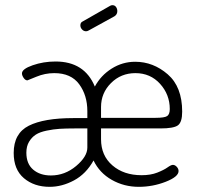

<svg xmlns="http://www.w3.org/2000/svg" viewBox="-20 -717 763 743"><path d="M33 -125Q33 -201 91.5 -230.5Q150 -260 264 -260H318V-287Q318 -348 286.5 -391Q255 -434 190 -434Q154 -434 120.5 -420Q87 -406 86 -406Q78 -406 71.5 -415.5Q65 -425 65 -433Q65 -450 106.5 -464.5Q148 -479 195 -479Q307 -479 347 -382Q370 -425 412 -451.5Q454 -478 503 -478Q573 -478 629 -429.5Q685 -381 685 -285Q685 -244 668.5 -232Q652 -220 601 -220H371V-178Q371 -115 415 -77Q459 -39 528 -39Q563 -39 588.5 -49Q614 -59 628 -69Q642 -79 649 -79Q657 -79 664 -71.5Q671 -64 671 -55Q671 -33 621 -13.5Q571 6 517 6Q460 6 412.5 -21Q365 -48 342 -96Q313 -44 266.5 -19Q220 6 172 6Q112 6 72.5 -27.5Q33 -61 33 -125ZM82 -126Q82 -83 108.5 -60.5Q135 -38 177 -38Q231 -38 274.5 -74.5Q318 -111 318 -146V-220H269Q235 -220 211 -218.5Q187 -217 160.5 -211.5Q134 -206 118.5 -196Q103 -186 92.5 -168.5Q82 -151 82 -126ZM291 -619Q291 -630 300 -634L407 -695Q411 -697 415 -697Q424 -697 429 -690Q434 -683 434 -674Q434 -661 423 -654L323 -599Q318 -596 313 -596Q304 -596 297.5 -603Q291 -610 291 -619ZM371 -261H582Q617 -261 627 -268Q637 -275 637 -295Q637 -351 599.5 -392.5Q562 -434 504 -434Q448 -434 409.5 -395.5Q371 -357 371 -303Z"/></svg>

Font: Terminal Dosis
Style: Light
Weight: 300
Designer: EdgarTolentino, PabloImpallari, IginoMarini
Foundry: EdgarTolentino, PabloImpallari, IginoMarini
Version: Version 1.006